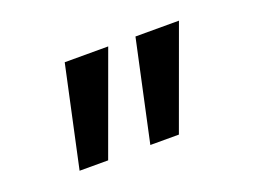

<svg xmlns="http://www.w3.org/2000/svg" viewBox="-60 -936 744 556"><g transform="rotate(-20 312.0 -658.0)"><path d="M306 -813H172L105 -503H193ZM524 -813H390L323 -503H411Z"/></g></svg>

Font: Noto Sans Hebrew Droid
Style: Bold
Weight: 700
Designer: Monotype Design Team
Foundry: Monotype Imaging Inc.
Version: Version 1.100